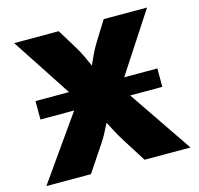

<svg xmlns="http://www.w3.org/2000/svg" viewBox="-105 -841 990 954"><g transform="rotate(-15 389.5 -364.0)"><path d="M75.7 -327.1V-421.9H702.6V-327.1ZM18.6 0 332 -444.8V-293.9L47.9 -727.5H276.9L335 -632.8Q355.5 -600.1 369.4 -569.6Q383.3 -539.1 395.3 -511.7Q407.2 -484.4 420.9 -460H361.3Q376 -484.4 388.2 -511.7Q400.4 -539.1 414.6 -569.6Q428.7 -600.1 449.2 -632.8L508.3 -727.5H731.4L456.1 -305.7V-446.8L759.8 0H523.9L444.8 -125Q426.8 -154.3 415.8 -175Q404.8 -195.8 396 -213.1Q387.2 -230.5 375.5 -249H401.9Q390.6 -230.5 381.8 -212.9Q373 -195.3 362.1 -174.6Q351.1 -153.8 331.5 -125L248 0Z"/></g></svg>

Font: Inter 17pt Black
Style: Regular
Weight: 900
Version: Version 4.001;git-66647c0bb